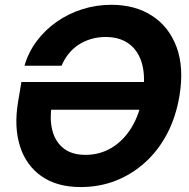

<svg xmlns="http://www.w3.org/2000/svg" viewBox="-20 -758 778 789"><path d="M312 10.7Q213.9 10.7 150.4 -33.9Q86.9 -78.6 62 -157.5Q37.1 -236.3 54.2 -338.9L67.9 -420.9H627L607.9 -307.1H157.2L192.4 -324.7Q183.6 -269.5 194.8 -223.4Q206.1 -177.2 240 -149.4Q273.9 -121.6 331.5 -121.6Q390.1 -121.6 438.7 -150.6Q487.3 -179.7 520.5 -233.9Q553.7 -288.1 565.9 -363.8Q578.6 -439.9 564.2 -493.9Q549.8 -547.9 511.5 -576.9Q473.1 -606 414.1 -606Q382.3 -606 354.2 -597.7Q326.2 -589.4 302.7 -574Q279.3 -558.6 261.7 -536.6Q244.1 -514.6 232.9 -487.8H80.6Q96.7 -543.5 131.1 -589.4Q165.5 -635.3 213.4 -668.7Q261.2 -702.1 318.4 -720.2Q375.5 -738.3 437.5 -738.3Q535.2 -738.3 605 -693.1Q674.8 -647.9 705.8 -564Q736.8 -480 717.3 -363.3Q703.1 -277.8 667 -209Q630.9 -140.1 576.9 -91.1Q522.9 -42 455.8 -15.6Q388.7 10.7 312 10.7Z"/></svg>

Font: Inter 24pt
Style: Bold Italic
Weight: 700
Italic angle: -9.3988°
Version: Version 4.001;git-66647c0bb